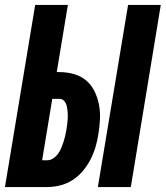

<svg xmlns="http://www.w3.org/2000/svg" viewBox="-30 -755 669 775"><path d="M365 0 487 -735H619L498 0ZM-10 0 112 -735H244L199 -464H210Q240 -464 268.5 -456Q297 -448 318 -430Q339 -412 351.5 -386.5Q364 -361 369.5 -332.5Q375 -304 373.5 -273.5Q372 -243 367 -213Q363 -187 355.5 -161.5Q348 -136 335.5 -111.5Q323 -87 304.5 -65Q286 -43 262.5 -28Q239 -13 212.5 -6.5Q186 0 160 0ZM160 -108Q173 -108 184.5 -115.5Q196 -123 204 -134Q212 -145 217 -157Q222 -169 226 -181Q230 -193 233 -205.5Q236 -218 238 -231Q240 -243 241.5 -255Q243 -267 243.5 -279Q244 -291 243 -303Q242 -315 239.5 -326.5Q237 -338 229.5 -347Q222 -356 210 -356H181L140 -108Z"/></svg>

Font: Iosevka SS04 Heavy Extended
Style: Italic
Weight: 900
Width: 7
Italic angle: -9°
Monospace: yes
Designer: Belleve Invis
Foundry: Belleve Invis
Version: Version 19.0.0; ttfautohint (v1.8.4)